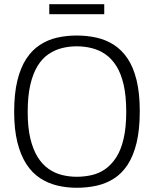

<svg xmlns="http://www.w3.org/2000/svg" viewBox="-20 -878 728 908"><path d="M343 -42Q379 -42 414 -50Q449 -58 478 -78.5Q507 -99 529.5 -133.5Q552 -168 564.5 -221.5Q577 -275 577 -349Q577 -425 564.5 -478.5Q552 -532 529.5 -567Q507 -602 477.5 -622Q448 -642 413.5 -650.5Q379 -659 343 -659Q307 -659 273 -650.5Q239 -642 209.5 -622Q180 -602 158 -566.5Q136 -531 123.5 -477.5Q111 -424 111 -349Q111 -275 123.5 -223Q136 -171 158 -135.5Q180 -100 209.5 -79.5Q239 -59 273 -50.5Q307 -42 343 -42ZM343 10Q295 10 251 -0.5Q207 -11 169.5 -35.5Q132 -60 105 -101.5Q78 -143 62.5 -204Q47 -265 47 -349Q47 -435 62 -496.5Q77 -558 104 -599.5Q131 -641 168.5 -665.5Q206 -690 250 -700Q294 -710 343 -710Q392 -710 436.5 -700Q481 -690 518.5 -666Q556 -642 583.5 -601Q611 -560 626 -498.5Q641 -437 641 -352Q641 -265 626 -203Q611 -141 584 -99.5Q557 -58 519.5 -34Q482 -10 437.5 0Q393 10 343 10ZM213 -811V-858H473V-811Z"/></svg>

Font: Georama ExtraCondensed Thin Light
Style: Regular
Weight: 300
Version: Version 1.001